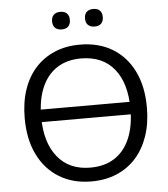

<svg xmlns="http://www.w3.org/2000/svg" viewBox="-60 -948 886 1011"><g transform="rotate(-5 383.5 -443.0)"><path d="M109 -325V-391H663V-325ZM383 9Q285 9 212.5 -35.5Q140 -80 100.5 -161Q61 -242 61 -353Q61 -437 83.5 -503.5Q106 -570 148 -616.5Q190 -663 249.5 -688.5Q309 -714 383 -714Q483 -714 555.5 -670Q628 -626 667.5 -545.5Q707 -465 707 -354Q707 -270 684 -203Q661 -136 619 -89Q577 -42 517.5 -16.5Q458 9 383 9ZM383 -64Q459 -64 511.5 -98Q564 -132 592 -197Q620 -262 620 -353Q620 -490 558.5 -565.5Q497 -641 383 -641Q309 -641 256.5 -607Q204 -573 176 -508.5Q148 -444 148 -353Q148 -217 210 -140.5Q272 -64 383 -64ZM471 -802Q448 -802 435.5 -814Q423 -826 423 -849Q423 -871 435.5 -883Q448 -895 471 -895Q493 -895 505 -883Q517 -871 517 -849Q517 -826 505 -814Q493 -802 471 -802ZM296 -802Q274 -802 261.5 -814Q249 -826 249 -849Q249 -871 261.5 -883Q274 -895 296 -895Q319 -895 331 -883Q343 -871 343 -849Q343 -826 331 -814Q319 -802 296 -802Z"/></g></svg>

Font: Nunito
Style: Regular
Weight: 400
Designer: Vernon Adams
Foundry: Vernon Adams
Version: Version 3.602